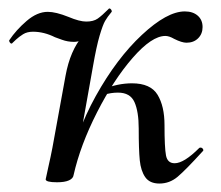

<svg xmlns="http://www.w3.org/2000/svg" viewBox="-20 -423 522 454"><path d="M417 -396Q436 -396 447.5 -386Q459 -376 459 -359Q459 -343 448.5 -332.5Q438 -322 421 -322Q410 -322 392 -331Q380 -338 371 -338Q339 -338 294 -286.5Q249 -235 209.5 -157.5Q170 -80 154 -9L140 -10Q157 -107 206.5 -196Q256 -285 315.5 -340.5Q375 -396 417 -396ZM88 1Q89 -5 94.5 -29Q100 -53 104 -74L135 -244Q146 -304 175.5 -338Q205 -372 244 -395Q234 -383 228.5 -373.5Q223 -364 215.5 -338.5Q208 -313 200 -267L154 -9Q153 -1 143 3.5Q133 8 115 8Q88 8 88 1ZM308 -119Q308 -159 298 -181.5Q288 -204 259 -204Q242 -204 227 -199L224 -212Q259 -226 292 -226Q336 -226 352.5 -199Q369 -172 369 -127Q369 -74 372.5 -55.5Q376 -37 393 -37Q415 -37 451 -73Q452 -74 454 -74Q458 -74 460 -70.5Q462 -67 459 -65Q419 -21 400 -5Q381 11 357 11Q334 11 323.5 -4Q313 -19 310.5 -44Q308 -69 308 -119ZM7 -320Q5 -320 3 -323Q1 -326 2 -328Q18 -352 43 -373.5Q68 -395 93 -395Q112 -395 142 -383Q168 -372 184 -372Q201 -372 211 -379Q221 -386 237 -402Q237 -403 239 -403Q241 -403 243 -400Q245 -397 244 -395Q211 -356 192 -340Q173 -324 155 -324Q140 -324 126.5 -329Q113 -334 110 -335Q84 -348 58 -348Q44 -348 34.5 -342Q25 -336 18 -329.5Q11 -323 9 -321Q9 -320 7 -320Z"/></svg>

Font: Cormorant Garamond Medium
Style: Italic
Weight: 500
Italic angle: -10°
Designer: Christian Thalmann (Catharsis Fonts)
Foundry: Catharsis Fonts
Version: Version 4.000